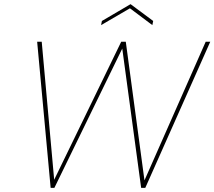

<svg xmlns="http://www.w3.org/2000/svg" viewBox="-20 -905 1033 925"><path d="M606 -865 467 -784 471 -804 609 -885 718 -804 714 -784ZM993 -704 680 0H660L569 -671L242 0H224L159 -704H181L241 -39L564 -704H586L676 -36L971 -704Z"/></svg>

Font: Fz Poppins Thin
Style: Italic
Weight: 100
Italic angle: -10°
Designer: Ninad Kale (Devanagari), Jonny Pinhorn (Latin)
Foundry: Indian Type Foundry
Version: Vit hóa bi Vntype.Com & FontZin.Com